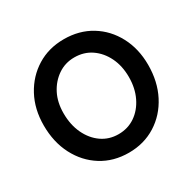

<svg xmlns="http://www.w3.org/2000/svg" viewBox="-135 -717 871 868"><g transform="rotate(-30 300.5 -283.0)"><path d="M28 -286Q28 -199 63 -131.5Q98 -64 159.5 -25.5Q221 13 301 13Q380 13 442 -26Q504 -65 539 -133Q574 -201 574 -288Q574 -372 539 -438Q504 -504 442.5 -541.5Q381 -579 301 -579Q222 -579 160.5 -541Q99 -503 63.5 -437Q28 -371 28 -286ZM133 -289Q133 -346 155 -389Q177 -432 215 -458Q253 -484 301 -484Q351 -484 389 -458Q427 -432 449 -387Q471 -342 471 -284Q471 -226 449 -180.5Q427 -135 389 -109Q351 -83 302 -83Q253 -83 215 -109.5Q177 -136 155 -182.5Q133 -229 133 -289Z"/></g></svg>

Font: Catamaran SemiBold
Style: Regular
Weight: 600
Designer: Pria Ravichandran
Version: Version 2.000